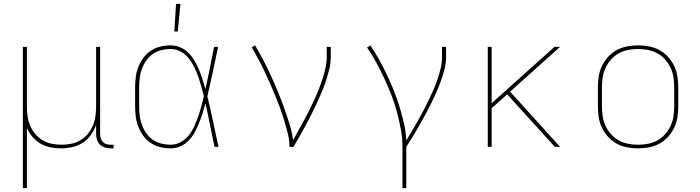

<svg xmlns="http://www.w3.org/2000/svg" viewBox="-20 -764 3640 999"><path d="M99 215V-520H120V-210Q120 -185 123.5 -159.5Q127 -134 137 -110.5Q147 -87 163.5 -67Q180 -47 202 -34Q224 -21 249.5 -16Q275 -11 300 -11Q325 -11 350.5 -16Q376 -21 398 -34Q420 -47 436.5 -67Q453 -87 463 -110.5Q473 -134 476.5 -159.5Q480 -185 480 -210V-520H501V-65Q501 -54 504.5 -43.5Q508 -33 515.5 -25Q523 -17 534 -14Q545 -11 556 -11H571V8H556Q541 8 526 3.5Q511 -1 500.5 -11Q490 -21 485 -36Q480 -51 480 -65V-114Q470 -86 452.5 -61.5Q435 -37 410 -21Q385 -5 355.5 1.5Q326 8 297 8Q269 8 242 2.5Q215 -3 191 -17Q167 -31 149 -52Q131 -73 120 -98V215Z M868 8Q841 8 814 1.5Q787 -5 764.5 -20Q742 -35 726 -57Q710 -79 700 -104Q690 -129 686.5 -156Q683 -183 683 -210V-310Q683 -337 686.5 -364Q690 -391 700 -416Q710 -441 726 -463Q742 -485 764.5 -500Q787 -515 814 -521.5Q841 -528 868 -528Q894 -528 918.5 -517.5Q943 -507 961.5 -488Q980 -469 993 -446.5Q1006 -424 1016 -400Q1026 -376 1034 -351Q1042 -326 1049 -300Q1061 -355 1072 -410Q1083 -465 1094 -520H1115Q1101 -456 1087.5 -391.5Q1074 -327 1059 -263Q1075 -198 1088.5 -132Q1102 -66 1117 0H1096Q1084 -56 1073 -112.5Q1062 -169 1049 -226Q1042 -200 1034 -174.5Q1026 -149 1016 -124.5Q1006 -100 993.5 -76.5Q981 -53 962.5 -33.5Q944 -14 919 -3Q894 8 868 8ZM868 -11Q895 -11 920 -24.5Q945 -38 962 -59.5Q979 -81 990.5 -106.5Q1002 -132 1011 -157.5Q1020 -183 1027 -209.5Q1034 -236 1041 -263Q1034 -289 1027 -315Q1020 -341 1011 -366.5Q1002 -392 990 -416.5Q978 -441 961 -462Q944 -483 919.5 -496Q895 -509 868 -509Q843 -509 819 -503Q795 -497 775 -483Q755 -469 741 -449Q727 -429 718.5 -406Q710 -383 707 -358.5Q704 -334 704 -310V-210Q704 -186 707 -161.5Q710 -137 718.5 -114Q727 -91 741 -71Q755 -51 775 -37Q795 -23 819 -17Q843 -11 868 -11ZM887 -600 896 -744H919L905 -600Z M1486 0Q1486 -35 1477.5 -69Q1469 -103 1459 -136.5Q1449 -170 1437 -202.5Q1425 -235 1411.5 -267.5Q1398 -300 1384 -332Q1370 -364 1355 -395.5Q1340 -427 1323.5 -457.5Q1307 -488 1290 -518L1307 -528Q1330 -490 1350.5 -450.5Q1371 -411 1389.5 -370.5Q1408 -330 1425 -289Q1442 -248 1457 -206.5Q1472 -165 1485.5 -122Q1499 -79 1505 -35Q1519 -61 1533.5 -86.5Q1548 -112 1562 -138Q1576 -164 1589 -190.5Q1602 -217 1614.5 -243.5Q1627 -270 1638 -297.5Q1649 -325 1658 -353Q1667 -381 1673.5 -410Q1680 -439 1680 -468V-520H1701V-468Q1701 -436 1693.5 -405Q1686 -374 1676 -343.5Q1666 -313 1653.5 -283.5Q1641 -254 1627.5 -225Q1614 -196 1599.5 -167.5Q1585 -139 1570 -111Q1555 -83 1539 -55Q1523 -27 1507 0Z M2074 215V0Q2074 -46 2065.5 -92Q2057 -138 2045 -182.5Q2033 -227 2016 -270.5Q1999 -314 1979.5 -356Q1960 -398 1938 -438.5Q1916 -479 1890 -517L1907 -528Q1932 -491 1953.5 -452Q1975 -413 1994 -373Q2013 -333 2029.5 -291.5Q2046 -250 2059 -207.5Q2072 -165 2082 -121.5Q2092 -78 2094 -33Q2109 -59 2124.5 -84.5Q2140 -110 2154.5 -136Q2169 -162 2183 -188.5Q2197 -215 2210 -242Q2223 -269 2235 -296Q2247 -323 2256.5 -351.5Q2266 -380 2273 -409Q2280 -438 2280 -468V-520H2301V-468Q2301 -436 2293 -404.5Q2285 -373 2274 -342.5Q2263 -312 2250 -282.5Q2237 -253 2222.5 -224Q2208 -195 2192.5 -166.5Q2177 -138 2161 -110Q2145 -82 2128.5 -54.5Q2112 -27 2094 0V215Z M2867 0 2619 -273 2538 -201V0H2518V-520H2538V-227L2865 -520H2894L2634 -287L2894 0Z M3300 8Q3271 8 3242.5 2.5Q3214 -3 3189 -16.5Q3164 -30 3144.5 -51.5Q3125 -73 3112.5 -98.5Q3100 -124 3095.5 -152.5Q3091 -181 3091 -210V-310Q3091 -339 3095.5 -367.5Q3100 -396 3112.5 -421.5Q3125 -447 3144.5 -468.5Q3164 -490 3189 -503.5Q3214 -517 3242.5 -522.5Q3271 -528 3300 -528Q3329 -528 3357.5 -522.5Q3386 -517 3411 -503.5Q3436 -490 3455.5 -468.5Q3475 -447 3487.5 -421.5Q3500 -396 3504.5 -367.5Q3509 -339 3509 -310V-210Q3509 -181 3504.5 -152.5Q3500 -124 3487.5 -98.5Q3475 -73 3455.5 -51.5Q3436 -30 3411 -16.5Q3386 -3 3357.5 2.5Q3329 8 3300 8ZM3300 -11Q3326 -11 3352 -16Q3378 -21 3400.5 -33.5Q3423 -46 3440.5 -65.5Q3458 -85 3469 -108.5Q3480 -132 3484 -158Q3488 -184 3488 -210V-310Q3488 -336 3484 -362Q3480 -388 3469 -411.5Q3458 -435 3440.5 -454.5Q3423 -474 3400.5 -486.5Q3378 -499 3352 -504Q3326 -509 3300 -509Q3274 -509 3248 -504Q3222 -499 3199.5 -486.5Q3177 -474 3159.5 -454.5Q3142 -435 3131 -411.5Q3120 -388 3116 -362Q3112 -336 3112 -310V-210Q3112 -184 3116 -158Q3120 -132 3131 -108.5Q3142 -85 3159.5 -65.5Q3177 -46 3199.5 -33.5Q3222 -21 3248 -16Q3274 -11 3300 -11Z"/></svg>

Font: Iosevka Thin Extended
Style: Regular
Weight: 100
Width: 7
Monospace: yes
Designer: Belleve Invis
Foundry: Belleve Invis
Version: Version 32.5.0; ttfautohint (v1.8.4)